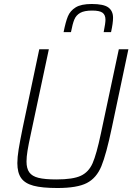

<svg xmlns="http://www.w3.org/2000/svg" viewBox="-20 -935 664 963"><path d="M67 -117Q67 -146 73.5 -186Q80 -226 94 -295L177 -688H225L135 -265Q123 -210 118 -179Q113 -148 113 -125Q113 -90 127 -70.5Q141 -51 173 -43Q205 -35 263 -35Q346 -35 385.5 -53.5Q425 -72 444.5 -116.5Q464 -161 486 -265L576 -688H624L541 -295Q513 -161 488.5 -101.5Q464 -42 415.5 -17Q367 8 268 8Q191 8 148 -3.5Q105 -15 86 -42Q67 -69 67 -117ZM547 -846Q547 -819 537 -774H500Q509 -819 509 -836Q509 -860 494.5 -871Q480 -882 442 -882Q403 -882 382.5 -870.5Q362 -859 353 -837.5Q344 -816 336 -774H299Q309 -825 320.5 -853Q332 -881 359.5 -898Q387 -915 440 -915Q500 -915 523.5 -897.5Q547 -880 547 -846Z"/></svg>

Font: Saira Semi Condensed ExtraLight
Style: Italic
Weight: 200
Width: 4
Italic angle: -12°
Designer: Hector Gatti with collaboration of the Omnibus-Type team
Foundry: Omnibus-Type
Version: Version 1.001; ttfautohint (v1.8)